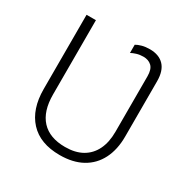

<svg xmlns="http://www.w3.org/2000/svg" viewBox="-165 -872 1011 1030"><g transform="rotate(30 340.0 -357.0)"><path d="M338 10Q216 10 151.5 -60Q87 -130 87 -254V-714H145V-254Q145 -150 195 -96Q245 -42 341 -42Q404 -42 447 -66.5Q490 -91 512.5 -137Q535 -183 535 -248V-591Q535 -635 515.5 -653.5Q496 -672 464 -672Q442 -672 422.5 -666Q403 -660 391 -653V-704Q404 -712 425.5 -718Q447 -724 474 -724Q531 -724 562 -691.5Q593 -659 593 -594V-252Q593 -171 563 -112Q533 -53 476 -21.5Q419 10 338 10Z"/></g></svg>

Font: Noto Sans Display Light
Style: Regular
Weight: 300
Designer: Monotype Design Team
Foundry: Monotype Imaging Inc.
Version: Version 2.003